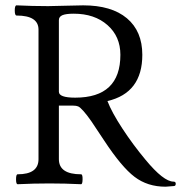

<svg xmlns="http://www.w3.org/2000/svg" viewBox="-20 -686 677 718"><path d="M599.1 12.2Q531.7 12.2 483.2 -24.7Q434.6 -61.5 369.1 -161.1Q337.9 -209 321.8 -232.2Q305.7 -255.4 292.5 -270.3Q279.3 -285.2 272.2 -288.1Q265.1 -291 253.9 -291H200.2V-90.8Q200.2 -34.2 283.2 -34.2Q289.1 -34.2 288.8 -15.6Q288.6 2.9 283.2 2.9Q223.1 0 165 0Q106 0 45.9 2.9Q40 2.9 40 -15.6Q40 -34.2 45.9 -34.2Q124 -34.2 124 -90.8V-575.2Q124 -627.9 42 -627.9Q35.2 -627.9 35.2 -647Q35.2 -666 42 -666Q100.6 -663.1 160.2 -663.1Q182.1 -663.1 225.8 -664.6Q269.5 -666 291 -666Q397 -666 454.6 -617.7Q512.2 -569.3 512.2 -481Q512.2 -338.4 381.8 -308.1Q397.9 -266.1 437.5 -205.6Q477.1 -145 523.9 -88.9Q591.8 -6.8 628.9 -6.8Q637.2 -6.8 637.2 1Q637.2 9.8 629.9 9.8Q605.5 12.2 599.1 12.2ZM261.2 -320.8Q430.2 -320.8 430.2 -481Q430.2 -549.8 381.8 -592.3Q333.5 -634.8 255.9 -634.8Q226.6 -634.8 213.4 -629.2Q200.2 -623.5 200.2 -610.8V-342.8Q200.2 -320.8 261.2 -320.8Z"/></svg>

Font: Junicode SmCond
Style: Regular
Weight: 400
Width: 4
Designer: Peter S. Baker
Version: Version 2.206